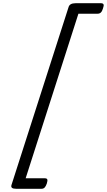

<svg xmlns="http://www.w3.org/2000/svg" viewBox="-20 -1095 663 1190"><path d="M618 -1042Q613 -1025 605 -1017.5Q597 -1010 585 -1010H466L139 10H258Q270 10 273 17Q276 24 270 43Q264 60 256.5 67.5Q249 75 238 75H79Q44 75 51 52L405 -1051Q412 -1075 448 -1075H606Q618 -1075 621.5 -1068Q625 -1061 618 -1042Z"/></svg>

Font: Playwrite US Trad Light
Style: Regular
Weight: 300
Designer: Veronika Burian, José Scaglione
Foundry: TypeTogether
Version: Version 1.003